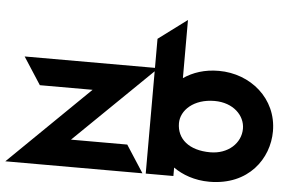

<svg xmlns="http://www.w3.org/2000/svg" viewBox="-81 -736 1228 816"><g transform="rotate(5 533.0 -327.5)"><path d="M-32 0H553L478 -116H238L582 -451H11L86 -335H311Z M567 0H685V-36C723 -9 776 11 839 11C1007 11 1090 -110 1090 -226C1090 -366 974 -462 839 -462C778 -462 729 -445 689 -418V-666L567 -575ZM689 -226C689 -281 743 -333 832 -333C912 -333 962 -282 962 -226C962 -164 908 -114 832 -114C741 -114 689 -159 689 -226Z"/></g></svg>

Font: Charger Pro
Style: UltraExt
Weight: 900
Designer: Jasper
Foundry: Cannot Into Space Fonts
Version: Version 1.09